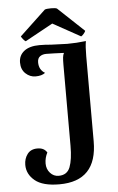

<svg xmlns="http://www.w3.org/2000/svg" viewBox="-60 -935 606 990"><g transform="rotate(-5 242.5 -440.0)"><path d="M40 -101Q40 -133 57.5 -156.5Q75 -180 109 -180Q127 -180 139 -174Q151 -168 159 -155Q145 -128 145 -99Q145 -70 163 -50Q181 -30 207 -30Q251 -30 266 -69Q281 -108 281 -179V-598Q281 -622 282.5 -636Q284 -650 289 -659Q274 -659 240 -661L198 -662Q178 -662 165 -652.5Q152 -643 152 -622Q152 -583 183 -565Q165 -551 133 -551Q104 -551 81.5 -572Q59 -593 59 -629Q59 -666 87 -688Q115 -710 167 -710Q194 -710 228 -707L310 -704Q357 -704 407 -710Q402 -682 402 -633V-192Q402 14 207 14Q121 14 80.5 -19.5Q40 -53 40 -101ZM408 -763Q407 -758 399 -748.5Q391 -739 385 -736L242 -815L98 -736Q92 -739 84.5 -748.5Q77 -758 75 -763L210 -890Q218 -894 243 -894Q265 -894 273 -890Z"/></g></svg>

Font: Arima Madurai ExtraBold
Style: Regular
Weight: 800
Designer: Joana Correia and Natanael Gama
Foundry: NDISCOVER
Version: Version 1.019